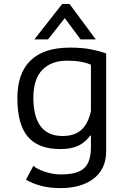

<svg xmlns="http://www.w3.org/2000/svg" viewBox="-20 -752 640 984"><path d="M524 25Q524 72 506 107.5Q488 143 456.5 166Q425 189 383 200.5Q341 212 292 212Q233 212 189 200Q145 188 113 169L151 98Q160 106 174.5 113.5Q189 121 208 127.5Q227 134 248.5 138Q270 142 291 142Q335 142 364.5 134Q394 126 412 109Q430 92 438 65Q446 38 446 -1V-57H442Q419 -24 383 -6Q347 12 290 12Q176 12 122.5 -51.5Q69 -115 69 -249Q69 -377 137 -442.5Q205 -508 339 -508Q401 -508 444.5 -499.5Q488 -491 524 -478ZM301 -55Q362 -55 397 -86.5Q432 -118 446 -183V-420Q402 -441 323 -441Q243 -441 197 -394Q151 -347 151 -250Q151 -207 159 -171.5Q167 -136 184.5 -110Q202 -84 230.5 -69.5Q259 -55 301 -55ZM299 -732H336L471 -550H393L312 -659L226 -550H156Z"/></svg>

Font: PT Mono
Style: Regular
Weight: 400
Monospace: yes
Designer: A.Korolkova, I.Chaeva
Foundry: ParaType Ltd
Version: Version 1.001W OFL